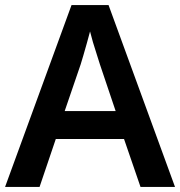

<svg xmlns="http://www.w3.org/2000/svg" viewBox="-20 -737 711 757"><path d="M534 0 469 -189H200L136 0H0L262 -717H408L670 0ZM374 -483Q370 -497 362 -521Q354 -545 346.5 -570.5Q339 -596 335 -613Q330 -593 322.5 -567Q315 -541 308.5 -518Q302 -495 298 -483L235 -299H436Z"/></svg>

Font: Noto Sans Devanagari SemiBold
Style: Regular
Weight: 600
Version: Version 2.003